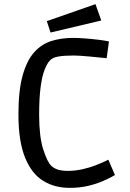

<svg xmlns="http://www.w3.org/2000/svg" viewBox="-20 -893 628 927"><path d="M316 14Q243 14 187.5 -20.5Q132 -55 100.5 -133.5Q69 -212 69 -341Q69 -455 89 -527.5Q109 -600 144.5 -640Q180 -680 228 -695Q276 -710 332 -710Q357 -710 390.5 -707.5Q424 -705 456 -701Q488 -697 506 -693L495 -612Q485 -613 464.5 -615Q444 -617 419 -619.5Q394 -622 371.5 -623.5Q349 -625 337 -625Q290 -625 261 -620Q232 -615 219 -599Q206 -584 194.5 -554Q183 -524 176 -472Q169 -420 169 -338Q169 -234 188.5 -172.5Q208 -111 228 -92Q242 -79 261.5 -73.5Q281 -68 306 -68Q343 -68 378.5 -76Q414 -84 442 -95Q470 -106 486.5 -114Q503 -122 503 -122L535 -48Q535 -48 519 -39Q503 -30 474 -17.5Q445 -5 405 4.5Q365 14 316 14ZM224 -736 206 -791 441 -873 469 -794Z"/></svg>

Font: Ruda Medium
Style: Regular
Weight: 500
Version: Version 2.001